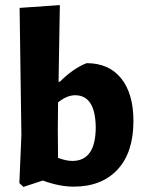

<svg xmlns="http://www.w3.org/2000/svg" viewBox="-20 -722 568 754"><path d="M320 -474Q408 -474 456 -414Q504 -354 504 -247Q504 -123 441.5 -56Q379 11 269 11Q214 11 148 -13L72 12L56 -3L64 -191L57 -691L215 -702L210 -401H215Q267 -453 320 -474ZM207 -211 208 -102Q240 -90 264 -90Q356 -90 356 -223Q354 -348 275 -348Q243 -348 208 -320Z"/></svg>

Font: Alegreya Sans ExtraBold
Style: Regular
Weight: 800
Designer: Juan Pablo del Peral
Foundry: Huerta Tipografica
Version: Version 2.007